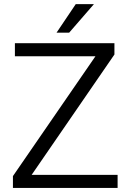

<svg xmlns="http://www.w3.org/2000/svg" viewBox="-20 -923 639 943"><path d="M557.6 -64V0H43.5V-58.1L448.7 -646.5H53.2V-710.9H542V-655.3L135.3 -64ZM257.8 -762.7 352.1 -902.8H441.4L319.8 -762.7Z"/></svg>

Font: Vazirmatn RD FD Light
Style: Regular
Weight: 300
Designer: Saber Rastikerdar
Foundry: Saber Rastikerdar
Version: Version 33.003